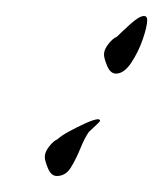

<svg xmlns="http://www.w3.org/2000/svg" viewBox="-20 -208 204 240"><path d="M125 -116Q118 -116 114 -125.5Q110 -135 110 -140Q110 -146 115.5 -153Q121 -160 126 -162Q131 -167 142.5 -177.5Q154 -188 160 -188Q164 -188 164 -183Q164 -175 158.5 -159Q153 -143 144 -129.5Q135 -116 125 -116ZM51 12Q44 12 40 2.5Q36 -7 36 -12Q36 -18 41.5 -25Q47 -32 52 -34Q56 -38 66 -43.5Q76 -49 87 -54Q98 -59 103 -59L105 -58V-57Q105 -56 99 -50.5Q93 -45 91 -43Q86 -36 80.5 -22.5Q75 -9 68.5 1.5Q62 12 51 12Z"/></svg>

Font: Bonheur Royale
Style: Regular
Weight: 400
Designer: Robert E. Leuschke
Foundry: Robert E. Leuschke
Version: Version 1.010; ttfautohint (v1.8.3)